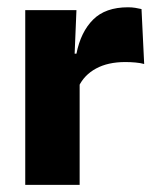

<svg xmlns="http://www.w3.org/2000/svg" viewBox="-20 -520 436 540"><path d="M201 -276 159 -369H195Q207 -430 241.8 -464.8Q276.5 -499.5 340 -499.5Q351 -499.5 360.2 -498Q369.5 -496.5 378 -494.5L385.5 -340Q375 -343 361 -344.2Q347 -345.5 332.5 -345.5Q283.5 -345.5 250 -327.2Q216.5 -309 201 -276ZM204 0H51V-491.5H195L188.5 -334.5L204 -332.5Z"/></svg>

Font: Anek Malayalam
Style: Bold
Weight: 700
Version: Version 1.003